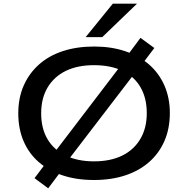

<svg xmlns="http://www.w3.org/2000/svg" viewBox="-20 -966 1018 1040"><path d="M489 9Q395 9 319.5 -16Q244 -41 190 -88Q136 -135 107.5 -202Q79 -269 79 -352Q79 -435 108 -501.5Q137 -568 190.5 -616Q244 -664 320 -689Q396 -714 490 -714Q583 -714 658.5 -688.5Q734 -663 787.5 -616.5Q841 -570 870.5 -503Q900 -436 900 -354Q900 -270 871 -203Q842 -136 788 -88.5Q734 -41 658.5 -16Q583 9 489 9ZM489 -92Q578 -92 641.5 -123Q705 -154 740 -213Q775 -272 775 -353Q775 -435 741 -493.5Q707 -552 643 -582.5Q579 -613 489 -613Q400 -613 336.5 -582Q273 -551 238 -492.5Q203 -434 203 -352Q203 -270 237.5 -212Q272 -154 336.5 -123Q401 -92 489 -92ZM241 54 167 -1 244 -103 284 -152 635 -612 663 -656 741 -761 816 -706 738 -603 698 -554 347 -96 320 -51ZM444 -765 591 -946H722L534 -765Z"/></svg>

Font: Nunito Sans 10pt Expanded SemiBold
Style: Regular
Weight: 600
Width: 7
Designer: Vernon Adams
Foundry: Vernon Adams
Version: Version 3.101;gftools[0.9.27]